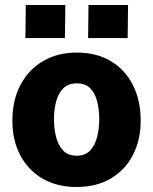

<svg xmlns="http://www.w3.org/2000/svg" viewBox="-20 -737 612 767"><path d="M286 10Q208 10 150.5 -23.2Q93 -56.5 61.2 -116.2Q29.5 -176 29.5 -255.5Q29.5 -336.5 61.8 -397.8Q94 -459 152 -493Q210 -527 286.5 -527Q365.5 -527 422.8 -492.8Q480 -458.5 511 -397.2Q542 -336 542 -255.5Q542 -178 511.2 -118.2Q480.5 -58.5 423 -24.2Q365.5 10 286 10ZM286.5 -115Q321.5 -115 341 -136.8Q360.5 -158.5 368.5 -192.2Q376.5 -226 376.5 -261Q376.5 -295.5 369 -328.5Q361.5 -361.5 342 -382.8Q322.5 -404 286.5 -404Q251.5 -404 231.8 -383.2Q212 -362.5 203.8 -329.8Q195.5 -297 195.5 -261Q195.5 -227 203.2 -193.2Q211 -159.5 230.8 -137.2Q250.5 -115 286.5 -115ZM332 -585 333.5 -717H491.5L490 -585ZM81.5 -585 83 -717H241L239.5 -585Z"/></svg>

Font: Public Sans ExtraBold
Style: Regular
Weight: 800
Designer: The Public Sans Project Authors: Dan O. Williams and USWDS (Libre Franklin designed by Pablo Impallari and Rodrigo Fuenz
Version: Version 1.007